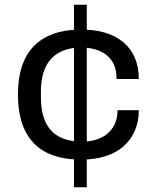

<svg xmlns="http://www.w3.org/2000/svg" viewBox="-20 -743 674 812"><path d="M293 49V-723H347V49ZM323 -68Q236 -68 176.5 -98Q117 -128 86.5 -189.5Q56 -251 56 -343Q56 -435 86.5 -496Q117 -557 177 -587.5Q237 -618 324 -618Q381 -618 425.5 -604.5Q470 -591 502 -564Q534 -537 550.5 -498Q567 -459 567 -409H473Q473 -455 454 -484Q435 -513 401.5 -527.5Q368 -542 323 -542Q272 -542 233.5 -522.5Q195 -503 174 -461.5Q153 -420 153 -353V-333Q153 -267 173.5 -225Q194 -183 233 -163.5Q272 -144 326 -144Q371 -144 404.5 -159Q438 -174 457.5 -204Q477 -234 477 -277H567Q567 -228 550 -189.5Q533 -151 501.5 -123.5Q470 -96 425 -82Q380 -68 323 -68Z"/></svg>

Font: Archivo SemiExpanded
Style: Regular
Weight: 400
Width: 6
Designer: Hector Gatti
Foundry: Omnibus-Type
Version: Version 2.001